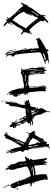

<svg xmlns="http://www.w3.org/2000/svg" viewBox="1132 -1906 841 3146"><g transform="rotate(90 1553.0 -332.5)"><path d="M468.8 -272.5Q463.9 -281.2 463.9 -286.1Q455.1 -285.2 455.1 -277.3Q463.9 -272.5 468.8 -272.5ZM213.9 -161.1V-169.9H204.1Q206.1 -161.1 213.9 -161.1ZM176.8 -211.9V-216.8Q153.3 -249 148.4 -249V-244.1Q169.9 -211.9 176.8 -211.9ZM510.7 -355.5V-365.2H505.9V-355.5ZM367.2 -448.2Q357.4 -471.7 343.8 -471.7Q343.8 -465.8 367.2 -448.2ZM315.4 -508.8V-518.6H311.5V-508.8ZM311.5 -114.3Q331.1 -166 348.6 -166L343.8 -174.8Q394.5 -244.1 399.4 -244.1L394.5 -253.9Q441.4 -324.2 441.4 -336.9Q322.3 -460 278.3 -537.1V-541Q275.4 -541 264.6 -527.3L269.5 -518.6V-513.7Q251 -513.7 251 -476.6Q225.6 -451.2 204.1 -402.3V-397.5H209Q209 -416 237.3 -434.6V-425.8Q219.7 -389.6 204.1 -370.1V-365.2L213.9 -370.1V-360.4Q213.9 -356.4 171.9 -304.7Q208 -197.3 311.5 -114.3ZM167 -425.8Q217.8 -510.7 232.4 -527.3Q232.4 -538.1 237.3 -545.9V-550.8H232.4L181.6 -466.8Q181.6 -462.9 163.1 -439.5V-425.8ZM468.8 -272.5V-262.7L460 -267.6L431.6 -225.6Q431.6 -203.1 413.1 -203.1L418 -193.4L348.6 -91.8H343.8Q349.6 -68.4 357.4 -68.4Q357.4 -76.2 380.9 -110.4V-114.3H389.6V-110.4L362.3 -63.5L371.1 -49.8V-44.9H367.2L352.5 -54.7L348.6 -44.9Q348.6 -37.1 413.1 19.5V29.3Q380.9 29.3 325.2 -26.4Q317.4 -21.5 306.6 -21.5L311.5 -12.7L301.8 -7.8L293 -12.7L296.9 -36.1Q296.9 -44.9 283.2 -44.9Q283.2 -31.2 264.6 -17.6L259.8 -26.4Q278.3 -45.9 278.3 -63.5Q208 -155.3 126 -230.5Q79.1 -282.2 79.1 -295.9Q71.3 -295.9 33.2 -253.9Q23.4 -253.9 23.4 -267.6L55.7 -328.1Q55.7 -333 60.5 -333Q55.7 -341.8 55.7 -351.6Q95.7 -371.1 107.4 -420.9Q217.8 -570.3 232.4 -597.7Q225.6 -597.7 218.8 -611.3Q232.4 -626 232.4 -634.8L227.5 -657.2H232.4Q243.2 -657.2 246.1 -625H255.9V-653.3H264.6V-638.7Q269.5 -638.7 301.8 -675.8Q330.1 -704.1 348.6 -704.1L352.5 -694.3V-690.4Q311.5 -652.3 311.5 -648.4V-634.8Q330.1 -631.8 330.1 -620.1Q330.1 -611.3 320.3 -579.1V-574.2Q395.5 -460 473.6 -388.7Q533.2 -430.7 538.1 -439.5H543V-434.6Q508.8 -393.6 505.9 -378.9Q514.6 -378.9 534.2 -407.2V-402.3L505.9 -323.2Q515.6 -322.3 515.6 -309.6H510.7L501 -314.5V-304.7Q507.8 -304.7 547.9 -262.7Q547.9 -253.9 534.2 -253.9Q497.1 -278.3 482.4 -291Q475.6 -272.5 468.8 -272.5Z M845.7 -612.3 960.9 -645.5Q960.9 -668 952.1 -668Q923.8 -649.4 910.2 -649.4V-654.3Q871.1 -640.6 845.7 -617.2ZM864.3 -18.6Q873 -18.6 873 -28.3L868.2 -55.7Q849.6 -55.7 849.6 -46.9V-42Q864.3 -26.4 864.3 -18.6ZM859.4 -60.5Q859.4 -69.3 864.3 -69.3L849.6 -134.8H835.9V-129.9Q835.9 -103.5 845.7 -60.5ZM840.8 -143.6Q840.8 -158.2 831.1 -158.2V-153.3Q833 -143.6 840.8 -143.6ZM859.4 -176.8V-190.4H849.6Q854.5 -181.6 854.5 -176.8ZM808.6 -292V-301.8H803.7V-292ZM822.3 -283.2V-306.6H817.4V-283.2ZM808.6 -380.9V-389.6H803.7V-380.9ZM817.4 -408.2V-445.3Q808.6 -440.4 803.7 -440.4V-431.6Q812.5 -431.6 812.5 -408.2ZM817.4 -450.2Q817.4 -460 812.5 -468.8Q817.4 -477.5 817.4 -482.4L808.6 -487.3V-473.6L812.5 -450.2ZM812.5 -496.1V-510.7H808.6V-496.1ZM873 0H859.4Q838.9 -32.2 831.1 -32.2Q831.1 -37.1 835.9 -46.9Q817.4 -192.4 790 -296.9Q790 -301.8 793.9 -301.8L780.3 -408.2Q785.2 -408.2 785.2 -413.1Q778.3 -413.1 771.5 -426.8V-436.5H780.3V-459H771.5V-547.9H766.6Q702.1 -534.2 673.8 -519.5L655.3 -529.3Q655.3 -524.4 623 -501Q613.3 -501 613.3 -510.7V-524.4L618.2 -533.2Q594.7 -540 594.7 -547.9Q623 -582 785.2 -668Q790 -705.1 798.8 -705.1H808.6Q814.5 -705.1 822.3 -682.6L901.4 -705.1Q905.3 -705.1 905.3 -701.2Q960 -705.1 975.6 -719.7Q1005.9 -710 1016.6 -710V-701.2Q1012.7 -701.2 989.3 -705.1L960.9 -701.2V-696.3Q979.5 -674.8 979.5 -654.3L1021.5 -659.2L1026.4 -649.4V-645.5Q1021.5 -645.5 1021.5 -649.4Q840.8 -587.9 840.8 -570.3Q835.9 -546.9 835.9 -543Q854.5 -262.7 877.9 -162.1H873Q873 -153.3 901.4 -139.6L905.3 -106.4Q898.4 -102.5 882.8 -102.5Q882.8 -86.9 886.7 -79.1Q882.8 -70.3 882.8 -65.4Q892.6 -18.6 915 -18.6V-9.8H910.2L891.6 -23.4H886.7Q886.7 -9.8 877.9 -9.8Q877.9 -13.7 873 -13.7ZM827.1 -50.8H817.4Q798.8 -101.6 798.8 -116.2H808.6Q808.6 -98.6 827.1 -50.8ZM803.7 -129.9H793.9V-139.6H803.7ZM798.8 -153.3H790V-171.9H798.8ZM793.9 -185.5H790V-195.3H793.9ZM785.2 -273.4H775.4V-283.2H785.2ZM785.2 -310.5H775.4Q775.4 -325.2 771.5 -343.8H780.3ZM780.3 -384.8H771.5V-394.5H780.3Z M1158.2 -573.2Q1164.1 -574.2 1164.1 -601.6V-621.1L1160.2 -620.1Q1156.2 -598.6 1156.2 -587.9ZM1480.5 -92.8Q1480.5 -98.6 1479.5 -105Q1478.5 -111.3 1472.7 -111.3H1470.7L1471.7 -103.5Q1476.6 -96.7 1476.6 -92.8ZM1535.2 -130.9Q1542 -131.8 1542 -138.7Q1537.1 -146.5 1536.1 -151.4L1532.2 -150.4ZM1441.4 -221.7 1440.4 -229.5H1436.5L1437.5 -221.7ZM1439.5 -233.4Q1435.5 -269.5 1426.8 -302.7H1423.8L1426.8 -271.5Q1435.5 -238.3 1435.5 -233.4ZM1293 -309.6 1303.7 -311.5V-315.4L1292 -313.5ZM1269.5 -306.6 1277.3 -307.6 1276.4 -311.5 1268.6 -310.5ZM1161.1 -293.9 1171.9 -294.9Q1178.7 -299.8 1187.5 -300.8L1186.5 -304.7L1174.8 -303.7Q1168.9 -298.8 1160.2 -297.9ZM1369.1 -327.1 1384.8 -329.1 1383.8 -333 1369.1 -331.1ZM1351.6 -336.9 1386.7 -340.8 1385.7 -348.6Q1347.7 -348.6 1342.8 -347.7Q1345.7 -336.9 1351.6 -336.9ZM1324.2 -341.8 1339.8 -342.8 1338.9 -346.7 1323.2 -344.7ZM1220.7 -316.4Q1224.6 -317.4 1224.6 -321.3L1283.2 -320.3Q1297.9 -326.2 1313.5 -328.1V-332Q1282.2 -328.1 1263.7 -328.1Q1239.3 -328.1 1238.3 -335L1210.9 -331.1L1212.9 -319.3H1215.8Q1220.7 -319.3 1220.7 -316.4ZM1127 -340.8Q1133.8 -341.8 1133.8 -347.7V-353.5L1126 -352.5ZM1163.1 -400.4 1170.9 -401.4 1166 -448.2Q1166 -454.1 1168 -460Q1164.1 -461.9 1160.2 -494.1H1156.2Q1157.2 -457 1163.1 -400.4ZM1127.9 -364.3 1130.9 -373Q1117.2 -486.3 1117.2 -520.5H1113.3L1112.3 -491.2Q1112.3 -457 1120.1 -402.3Q1120.1 -399.4 1116.2 -398.4L1121.1 -390.6Q1121.1 -387.7 1118.2 -386.7L1123 -379.9Q1123 -373 1120.1 -367.2ZM1165 -545.9 1162.1 -569.3H1158.2L1161.1 -545.9ZM1418 -604.5 1417 -612.3H1413.1L1414.1 -604.5ZM1181.6 -410.2 1185.5 -411.1Q1182.6 -473.6 1182.6 -504.9Q1182.6 -537.1 1185.5 -537.1L1180.7 -543.9L1176.8 -583L1172.9 -582Q1173.8 -472.7 1181.6 -410.2ZM1178.7 -594.7 1177.7 -602.5H1173.8L1174.8 -594.7ZM1150.4 -410.2Q1141.6 -577.1 1136.7 -613.3H1133.8Q1133.8 -513.7 1146.5 -410.2ZM1505.9 -44.9Q1461.9 -85.9 1456.1 -132.8Q1445.3 -158.2 1431.6 -205.1L1434.6 -212.9Q1424.8 -227.5 1420.9 -254.9L1416 -301.8Q1408.2 -301.8 1399.4 -307.6Q1348.6 -300.8 1330.1 -294.9L1329.1 -298.8L1322.3 -293.9L1264.6 -283.2L1263.7 -291L1255.9 -290L1256.8 -282.2Q1205.1 -271.5 1179.7 -268.6V-264.6L1204.1 -263.7L1205.1 -255.9L1173.8 -252Q1156.2 -252 1140.6 -263.7Q1136.7 -263.7 1090.8 -253.9Q1090.8 -258.8 1120.1 -273.4L1121.1 -293Q1117.2 -298.8 1115.2 -307.6L1123 -312.5Q1103.5 -376 1086.9 -450.2L1097.7 -451.2Q1097.7 -455.1 1093.8 -455.1L1095.7 -474.6L1089.8 -522.5Q1089.8 -525.4 1092.8 -525.4L1087.9 -533.2L1089.8 -548.8L1085 -555.7L1085.9 -580.1L1084 -595.7L1080.1 -594.7L1082 -579.1L1074.2 -578.1V-609.4L1082 -610.4L1083 -602.5L1086.9 -603.5L1085.9 -627.9Q1085.9 -669.9 1098.6 -671.9L1095.7 -631.8L1099.6 -632.8Q1121.1 -634.8 1129.9 -671.9L1137.7 -676.8H1141.6L1142.6 -662.1Q1142.6 -646.5 1135.7 -628.9L1146.5 -630.9Q1146.5 -642.6 1153.3 -643.6Q1161.1 -642.6 1162.1 -636.7Q1159.2 -627.9 1159.2 -624Q1162.1 -624 1178.7 -658.2Q1179.7 -654.3 1183.6 -654.3L1176.8 -610.4L1177.7 -606.4L1181.6 -607.4Q1181.6 -631.8 1194.3 -631.8L1188.5 -544.9L1193.4 -538.1Q1193.4 -513.7 1196.3 -487.3Q1196.3 -483.4 1192.4 -482.4Q1193.4 -479.5 1197.3 -479.5Q1199.2 -430.7 1205.1 -381.8Q1209 -381.8 1216.8 -378.9Q1218.8 -384.8 1218.8 -399.4L1226.6 -400.4L1229.5 -377L1256.8 -376L1326.2 -384.8L1327.1 -377L1293 -373V-369.1L1313.5 -367.2L1382.8 -376V-379.9L1375 -378.9L1374 -386.7L1400.4 -389.6L1401.4 -414.1Q1401.4 -417 1397.5 -417L1399.4 -437.5L1389.6 -514.6L1397.5 -515.6L1405.3 -445.3Q1405.3 -442.4 1402.3 -441.4L1407.2 -434.6Q1407.2 -430.7 1403.3 -429.7Q1409.2 -416 1413.1 -387.7Q1419.9 -388.7 1419.9 -395.5Q1413.1 -453.1 1403.3 -594.7L1398.4 -602.5Q1400.4 -608.4 1400.4 -612.3L1399.4 -622.1H1395.5Q1395.5 -562.5 1398.4 -535.2L1390.6 -534.2Q1383.8 -588.9 1383.8 -621.1Q1383.8 -662.1 1394.5 -665L1402.3 -662.1Q1395.5 -634.8 1395.5 -626L1403.3 -627Q1416 -655.3 1416 -679.7H1419.9Q1435.5 -651.4 1443.4 -651.4Q1443.4 -659.2 1450.2 -659.2Q1458 -659.2 1461.9 -657.2Q1461.9 -663.1 1472.7 -670.9H1476.6V-667Q1472.7 -645.5 1472.7 -610.4Q1472.7 -539.1 1488.3 -413.1Q1496.1 -386.7 1498 -370.1Q1514.6 -370.1 1531.2 -354.5Q1531.2 -347.7 1522.9 -346.7Q1514.6 -345.7 1504.9 -343.8L1505.9 -335.9Q1519.5 -335.9 1538.1 -332L1539.1 -320.3Q1515.6 -309.6 1508.8 -308.6Q1519.5 -256.8 1521.5 -243.2L1528.3 -248L1529.3 -240.2L1521.5 -239.3L1522.5 -231.4L1530.3 -232.4L1528.3 -212.9L1536.1 -182.6H1540L1537.1 -210L1544.9 -210.9Q1550.8 -210.9 1564.5 -177.7Q1564.5 -142.6 1537.1 -115.2L1529.3 -114.3Q1527.3 -128.9 1520.5 -128.9Q1520.5 -125 1536.1 -87.9L1538.1 -72.3Q1534.2 -72.3 1527.3 -67.4Q1512.7 -84 1511.7 -96.7H1507.8Q1507.8 -85 1504.9 -84Q1508.8 -79.1 1510.7 -73.2Q1510.7 -69.3 1506.8 -68.4L1511.7 -61.5L1513.7 -45.9ZM1516.6 -22.5 1510.7 -38.1H1518.6L1519.5 -31.2H1523.4L1522.5 -39.1L1530.3 -40L1531.2 -36.1Q1528.3 -28.3 1528.3 -24.4ZM1535.2 -221.7V-225.6Q1537.1 -231.4 1537.1 -235.4V-237.3L1544.9 -238.3L1546.9 -222.7ZM1359.4 -377 1358.4 -384.8 1366.2 -385.7 1367.2 -377.9ZM1335.9 -374 1335 -381.8 1342.8 -382.8 1343.8 -375ZM1076.2 -535.2 1073.2 -558.6 1081.1 -559.6 1084 -536.1Z M1804.7 -519.5 1812.5 -520.5 1811.5 -524.4Q1806.6 -531.2 1806.6 -535.2Q1809.6 -536.1 1809.6 -539.1V-540L1801.8 -539.1ZM1838.9 -477.5 1842.8 -478.5 1839.8 -489.3Q1829.1 -512.7 1828.1 -522.5H1824.2V-518.6Q1824.2 -511.7 1822.3 -506.8H1823.2Q1831.1 -506.8 1838.9 -477.5ZM1783.2 -451.2Q1796.9 -489.3 1796.9 -494.1L1788.1 -497.1Q1778.3 -470.7 1778.3 -457Q1778.3 -451.2 1781.2 -451.2ZM1836.9 -430.7 1859.4 -433.6Q1856.4 -450.2 1845.7 -471.7L1839.8 -465.8Q1831.1 -465.8 1823.2 -499Q1818.4 -497.1 1813.5 -482.4Q1821.3 -468.8 1827.1 -468.8L1824.2 -460.9L1826.2 -449.2L1834 -454.1Q1835 -446.3 1838.9 -446.3Q1836.9 -442.4 1836.9 -437.5ZM1787.1 -423.8 1825.2 -428.7Q1825.2 -432.6 1812.5 -459Q1815.4 -464.8 1815.4 -468.8V-470.7Q1811.5 -470.7 1807.1 -470.2Q1802.7 -469.7 1786.1 -427.7ZM1898.4 -439.5V-442.4Q1898.4 -451.2 1906.2 -463.9Q1906.2 -467.8 1902.3 -467.8V-465.8Q1902.3 -456.1 1891.6 -454.1L1894.5 -439.5ZM1793.9 -404.3 1808.6 -407.2V-411.1L1793 -408.2ZM1675.8 -370.1V-374L1661.1 -373Q1651.4 -373 1648.4 -375Q1644.5 -374 1644.5 -370.1ZM1772.5 -359.4Q1776.4 -362.3 1779.3 -363.3Q1782.2 -364.3 1783.2 -364.3Q1788.1 -364.3 1788.1 -361.3Q1803.7 -371.1 1825.2 -374L1824.2 -377.9Q1793.9 -374 1793.9 -370.1L1786.1 -373L1770.5 -371.1ZM1681.6 -337.9 1689.5 -339.8 1688.5 -343.8 1680.7 -341.8ZM1978.5 -282.2 1985.4 -284.2Q1983.4 -300.8 1957 -353.5H1953.1L1954.1 -345.7Q1976.6 -296.9 1978.5 -282.2ZM1909.2 -300.8 1913.1 -301.8V-305.7Q1908.2 -310.5 1907.2 -318.4L1915 -320.3Q1904.3 -335 1903.3 -341.8H1899.4L1898.4 -325.2ZM1673.8 -176.8 1677.7 -177.7 1676.8 -184.6 1672.9 -183.6ZM2057.6 -140.6 2054.7 -156.2H2050.8L2051.8 -152.3Q2051.8 -146.5 2049.8 -140.6ZM2018.6 -112.3 2021.5 -114.3V-118.2Q2017.6 -123 2015.6 -127.9L2007.8 -127Q2017.6 -118.2 2018.6 -112.3ZM1639.6 3.9 1671.9 -165Q1670.9 -168.9 1667 -168.9Q1650.4 -77.1 1637.7 -74.2V-75.2Q1637.7 -86.9 1669.9 -207L1676.8 -209V-203.1Q1676.8 -197.3 1675.8 -192.4Q1675.8 -189.5 1679.7 -189.5V-190.4Q1679.7 -202.1 1705.1 -286.1Q1704.1 -290 1700.2 -290L1701.2 -283.2L1693.4 -282.2V-285.2Q1700.2 -300.8 1700.2 -312.5V-317.4L1690.4 -318.4Q1678.7 -318.4 1668 -314.5Q1667 -321.3 1661.1 -321.3Q1656.2 -320.3 1656.2 -317.4V-316.4H1627.9L1660.2 -340.8Q1645.5 -338.9 1636.7 -338.9Q1622.1 -338.9 1621.1 -343.8L1635.7 -364.3L1615.2 -371.1H1613.3Q1611.3 -371.1 1611.3 -372.1Q1611.3 -375 1619.1 -385.7V-381.8L1627.9 -385.7Q1630.9 -385.7 1630.9 -382.8Q1642.6 -392.6 1653.3 -393.6L1661.1 -391.6Q1678.7 -405.3 1721.7 -414.1Q1734.4 -446.3 1737.3 -494.1L1744.1 -495.1L1746.1 -487.3Q1751 -488.3 1760.7 -521.5Q1760.7 -524.4 1757.8 -524.4H1756.8V-522.5Q1756.8 -512.7 1743.2 -510.7L1742.2 -514.6Q1746.1 -534.2 1751 -536.1Q1753.9 -529.3 1758.8 -529.3Q1766.6 -529.3 1766.6 -535.2Q1766.6 -541 1761.7 -541Q1768.6 -568.4 1768.6 -576.2V-578.1L1752.9 -551.8L1751 -569.3Q1751 -629.9 1786.1 -646.5Q1780.3 -652.3 1780.3 -656.2Q1795.9 -659.2 1811.5 -731.4L1819.3 -732.4L1820.3 -729.5Q1811.5 -672.9 1801.8 -671.9L1802.7 -664.1L1813.5 -673.8Q1828.1 -647.5 1832 -614.3H1834Q1849.6 -614.3 1857.4 -558.6L1861.3 -559.6L1860.4 -532.2Q1879.9 -473.6 1888.7 -473.6L1896.5 -478.5Q1904.3 -472.7 1928.7 -443.4L1959 -444.3Q1963.9 -445.3 1970.7 -449.2L2000 -450.2Q2029.3 -450.2 2030.3 -442.4Q2027.3 -442.4 2027.3 -439.5Q2011.7 -438.5 1964.8 -427.7L1963.9 -424.8L1964.8 -421.9L1963.9 -416H1964.8Q1966.8 -416 1967.8 -414.1Q2007.8 -419.9 2038.1 -419.9V-418.9Q2038.1 -412.1 2030.3 -406.2Q2012.7 -405.3 1993.2 -398.4L1995.1 -386.7H1999Q2006.8 -386.7 2007.8 -380.9Q1995.1 -365.2 1971.7 -356.4Q1980.5 -344.7 1984.4 -323.2H1980.5L1981.4 -315.4L1989.3 -319.3Q1998 -310.5 2009.8 -283.2Q2007.8 -279.3 2007.8 -272.5L2008.8 -263.7L2000 -265.6L2002.9 -246.1L2007.8 -240.2L2001 -234.4Q1992.2 -243.2 1991.2 -249Q1987.3 -249 1987.3 -245.1Q1992.2 -238.3 1993.2 -233.4L1986.3 -229.5Q1997.1 -210.9 1997.1 -204.1H2001V-211.9Q2008.8 -210.9 2009.3 -205.1Q2009.8 -199.2 2010.7 -193.4L2002 -196.3L2002.9 -192.4Q2019.5 -185.5 2020.5 -179.7H2024.4L2023.4 -191.4L2013.7 -202.1V-203.1Q2013.7 -206.1 2016.6 -207Q2011.7 -214.8 2009.8 -225.6L2018.6 -222.7L2006.8 -252L2014.6 -252.9Q2015.6 -241.2 2023.4 -241.2Q2021.5 -234.4 2021.5 -226.6L2025.4 -227.5L2036.1 -236.3Q2040 -231.4 2042 -225.6L2026.4 -223.6Q2036.1 -210.9 2039.1 -194.3Q2035.2 -193.4 2035.2 -189.5H2036.1Q2043 -189.5 2053.7 -168L2061.5 -173.8H2065.4L2080.1 -125L2059.6 -126L2052.7 -122.1L2057.6 -114.3L2060.5 -86.9Q2060.5 -73.2 2051.8 -70.3Q2020.5 -80.1 2002 -115.2Q1998 -113.3 1985.4 -100.6H1984.4Q1978.5 -100.6 1972.7 -110.4Q1985.4 -117.2 1985.4 -122.1V-130.9Q1953.1 -189.5 1950.2 -209Q1967.8 -194.3 1989.3 -147.5H1993.2Q1992.2 -156.2 1988.3 -163.1L1990.2 -170.9Q1985.4 -176.8 1984.4 -186.5Q1984.4 -189.5 1987.3 -190.4Q1980.5 -211.9 1927.7 -314.5H1923.8L1924.8 -306.6Q1928.7 -302.7 1932.6 -280.3Q1925.8 -282.2 1921.9 -282.2H1919.9Q1920.9 -278.3 1949.2 -212.9Q1941.4 -212.9 1910.2 -268.6Q1912.1 -275.4 1912.1 -282.2V-286.1H1910.2Q1895.5 -286.1 1877 -337.9L1857.4 -338.9Q1845.7 -337.9 1823.2 -331.1Q1816.4 -333 1802.7 -333Q1786.1 -333 1755.9 -327.1V-320.3Q1755.9 -297.9 1744.1 -254.9Q1734.4 -253.9 1717.8 -118.2H1724.6V-110.4Q1718.8 -110.4 1713.9 -113.3L1720.7 -94.7Q1703.1 -59.6 1700.2 -58.6Q1694.3 -60.5 1690.4 -60.5H1688.5L1676.8 -3.9L1655.3 -2L1660.2 -22.5L1648.4 -20.5V-13.7Q1648.4 -8.8 1646.5 -8.8L1651.4 -1V2.9ZM1689.5 -256.8 1687.5 -268.6 1694.3 -270.5 1695.3 -265.6Q1695.3 -258.8 1689.5 -256.8ZM1681.6 -233.4 1680.7 -241.2H1687.5V-239.3Q1687.5 -233.4 1681.6 -233.4ZM1684.6 -217.8H1682.6Q1676.8 -217.8 1674.8 -224.6Q1674.8 -232.4 1681.6 -233.4ZM1941.4 -246.1 1934.6 -268.6 1942.4 -270.5 1949.2 -247.1ZM1737.3 -198.2 1736.3 -204.1Q1736.3 -213.9 1742.2 -215.8L1743.2 -205.1Q1743.2 -200.2 1737.3 -198.2ZM1956.1 -228.5H1955.1Q1948.2 -228.5 1946.3 -239.3L1954.1 -240.2ZM1944.3 -164.1 1937.5 -187.5H1941.4Q1942.4 -180.7 1952.1 -166ZM1638.7 18.6V14.6Q1638.7 7.8 1644.5 6.8L1646.5 17.6ZM1633.8 67.4 1628.9 59.6Q1633.8 47.9 1633.8 42V40L1641.6 38.1Q1641.6 66.4 1633.8 67.4Z M2379.9 -613.3 2386.7 -614.3 2375 -672.9 2371.1 -671.9Q2375 -636.7 2379.9 -613.3ZM2464.8 -98.6Q2469.7 -99.6 2474.6 -115.2L2466.8 -135.7L2463.9 -134.8L2462.9 -110.4ZM2463.9 -152.3 2462.9 -156.2Q2458 -161.1 2457 -168.9H2453.1L2455.1 -162.1L2460 -152.3ZM2256.8 -127 2260.7 -127.9 2265.6 -139.6 2261.7 -138.7ZM2303.7 -143.6 2305.7 -151.4 2302.7 -150.4 2300.8 -143.6ZM2290 -159.2 2296.9 -160.2Q2314.5 -197.3 2326.2 -224.6L2323.2 -223.6Q2301.8 -185.5 2290 -159.2ZM2328.1 -231.4 2335 -233.4 2334 -236.3 2327.1 -235.4ZM2458 -281.2Q2456.1 -290 2451.2 -290L2445.3 -289.1Q2447.3 -284.2 2458 -281.2ZM2281.2 -182.6 2288.1 -184.6 2347.7 -293 2346.7 -296.9 2338.9 -298.8 2333 -297.9Q2281.2 -193.4 2281.2 -185.5ZM2321.3 -331.1V-334Q2310.5 -345.7 2288.1 -352.5L2285.2 -351.6Q2286.1 -346.7 2321.3 -331.1ZM2303.7 -367.2 2309.6 -368.2Q2308.6 -374 2303.7 -374H2301.8ZM2384.8 -373Q2390.6 -388.7 2395.5 -389.6L2390.6 -410.2Q2389.6 -417 2375 -435.5L2371.1 -434.6Q2374 -422.9 2374 -403.3Q2378.9 -397.5 2379.9 -393.6L2377 -392.6Q2380.9 -388.7 2384.8 -373ZM2293.9 -376 2293 -378.9 2240.2 -407.2 2237.3 -406.2Q2259.8 -387.7 2293.9 -376ZM2377 -443.4 2383.8 -445.3Q2374 -490.2 2369.1 -497.1Q2369.1 -499 2372.1 -500Q2363.3 -520.5 2359.4 -543.9L2351.6 -543L2368.2 -466.8L2366.2 -459H2367.2Q2373 -459 2377 -443.4ZM2351.6 -377Q2356.4 -377.9 2356.4 -382.8L2335 -488.3Q2334 -496.1 2296.9 -548.8L2293 -547.9Q2270.5 -521.5 2240.2 -443.4Q2241.2 -440.4 2244.1 -440.4Q2267.6 -431.6 2268.6 -427.7L2266.6 -419.9Q2273.4 -411.1 2351.6 -377ZM2326.2 -526.4V-527.3Q2326.2 -532.2 2323.2 -532.2H2322.3V-546.9L2312.5 -577.1L2299.8 -567.4Q2317.4 -526.4 2326.2 -526.4ZM2256.8 -550.8Q2269.5 -566.4 2269.5 -576.2V-579.1Q2265.6 -578.1 2253.9 -550.8ZM2387.7 -596.7 2390.6 -597.7 2387.7 -611.3 2384.8 -610.4ZM2339.8 -615.2 2343.8 -616.2 2341.8 -623 2338.9 -622.1ZM2352.5 -625 2355.5 -626 2354.5 -632.8 2350.6 -631.8ZM2287.1 -597.7 2300.8 -614.3Q2295.9 -620.1 2295.9 -624Q2286.1 -617.2 2286.1 -605.5ZM2353.5 -635.7 2352.5 -642.6H2348.6L2350.6 -635.7ZM2299.8 -635.7 2310.5 -637.7 2307.6 -651.4 2303.7 -650.4V-647.5Q2303.7 -643.6 2299.8 -635.7ZM2198.2 22.5Q2191.4 22.5 2190.4 16.6Q2193.4 16.6 2193.4 12.7L2185.5 13.7Q2172.9 13.7 2167 3.9Q2167 -34.2 2177.7 -34.2Q2183.6 -34.2 2184.6 -25.4L2188.5 -26.4Q2188.5 -43.9 2221.7 -90.8Q2252.9 -167 2268.6 -193.4L2262.7 -203.1Q2288.1 -247.1 2314.5 -315.4Q2300.8 -329.1 2227.5 -369.1Q2209 -386.7 2209 -389.6L2205.1 -388.7L2187.5 -370.1Q2180.7 -370.1 2178.7 -377L2193.4 -396.5L2184.6 -399.4L2177.7 -397.5Q2156.2 -371.1 2151.4 -352.5Q2157.2 -346.7 2158.2 -342.8L2149.4 -337.9Q2144.5 -337.9 2142.6 -342.8Q2160.2 -380.9 2160.2 -408.2Q2160.2 -416 2158.2 -421.9Q2153.3 -421.9 2131.8 -441.4L2127 -483.4L2130.9 -484.4Q2164.1 -465.8 2177.7 -465.8Q2176.8 -469.7 2145.5 -483.4Q2145.5 -491.2 2154.3 -493.2L2184.6 -482.4Q2251 -574.2 2251 -610.4L2250 -617.2L2256.8 -619.1L2257.8 -612.3L2261.7 -613.3L2260.7 -616.2Q2260.7 -627.9 2279.3 -631.8L2281.2 -624Q2312.5 -688.5 2320.3 -690.4L2318.4 -682.6Q2319.3 -677.7 2339.8 -668.9L2343.8 -680.7Q2336.9 -699.2 2335 -708Q2342.8 -712.9 2345.7 -712.9Q2347.7 -712.9 2348.6 -710.9Q2353.5 -715.8 2360.4 -715.8Q2365.2 -715.8 2368.2 -707L2377 -712.9L2377.9 -706.1L2381.8 -707L2404.3 -733.4Q2412.1 -733.4 2413.1 -728.5L2382.8 -685.5Q2395.5 -625 2416 -459L2410.2 -457L2402.3 -511.7Q2402.3 -513.7 2404.3 -513.7Q2404.3 -517.6 2400.4 -517.6L2391.6 -593.8L2384.8 -592.8L2410.2 -407.2L2416 -409.2Q2416 -426.8 2413.1 -444.3L2419.9 -445.3Q2428.7 -387.7 2428.7 -368.2L2438.5 -374Q2445.3 -374 2447.3 -369.1L2433.6 -343.8L2439.5 -316.4Q2439.5 -314.5 2464.8 -299.8L2458 -295.9L2472.7 -281.2L2474.6 -270.5L2457 -266.6Q2451.2 -255.9 2451.2 -246.1Q2459 -198.2 2479.5 -145.5V-130.9Q2494.1 -92.8 2498 -78.1L2479.5 -95.7Q2479.5 -83 2473.6 -72.3Q2485.4 -23.4 2493.2 -11.7L2486.3 -9.8Q2456.1 -54.7 2447.3 -95.7Q2438.5 -92.8 2438.5 -87.9V-86.9Q2448.2 -36.1 2465.8 -20.5L2460 -15.6Q2447.3 -15.6 2404.3 -165L2382.8 -261.7Q2371.1 -258.8 2291 -116.2Q2285.2 -114.3 2277.3 -85Q2271.5 -82 2241.2 2L2238.3 2.9Q2234.4 2.9 2233.4 -2.9L2227.5 1L2219.7 0L2211.9 1Q2207 20.5 2198.2 22.5ZM2143.6 -2 2142.6 -6.8Q2142.6 -14.6 2169.9 -46.9L2170.9 -42Q2170.9 -32.2 2147.5 -2.9ZM2217.8 -126Q2217.8 -132.8 2223.6 -133.8L2224.6 -127ZM2226.6 -138.7 2225.6 -142.6Q2225.6 -148.4 2236.3 -158.2L2237.3 -154.3Q2237.3 -149.4 2226.6 -138.7ZM2244.1 -170.9 2243.2 -177.7 2250 -178.7V-177.7Q2250 -172.9 2244.1 -170.9ZM2254.9 -187.5 2253.9 -194.3 2256.8 -195.3 2258.8 -188.5ZM2379.9 -716.8 2377.9 -723.6 2381.8 -724.6 2382.8 -717.8Z M2892.6 -694.3Q2902.3 -690.4 2907.2 -690.4Q2916 -694.3 2920.9 -694.3Q2920.9 -690.4 2925.8 -690.4L2920.9 -667V-629.9Q2961.9 -458 2976.6 -458L2971.7 -448.2V-444.3Q2971.7 -433.6 3032.2 -425.8L3037.1 -416V-411.1H2990.2Q2981.4 -410.2 2981.4 -402.3Q3003.9 -292 3027.3 -240.2H3032.2V-235.4L3022.5 -221.7Q3022.5 -212.9 3069.3 -147.5V-142.6H3059.6V-128.9L3055.7 -95.7H3050.8L3041 -100.6Q3032.2 -79.1 3022.5 -77.1H3013.7Q3013.7 -95.7 3003.9 -95.7L2995.1 -91.8Q2995.1 -114.3 2981.4 -114.3L2985.4 -124V-132.8Q2970.7 -132.8 2948.2 -216.8Q2941.4 -216.8 2929.7 -235.4V-240.2H2944.3Q2942.4 -256.8 2920.9 -272.5V-277.3L2925.8 -286.1Q2925.8 -293.9 2907.2 -314.5V-318.4L2916 -314.5H2920.9V-323.2Q2920.9 -333 2911.1 -333Q2911.1 -318.4 2902.3 -318.4V-323.2L2907.2 -333Q2907.2 -336.9 2888.7 -360.4H2892.6Q2865.2 -405.3 2865.2 -416Q2707 -382.8 2707 -341.8Q2707 -336.9 2711.9 -328.1Q2707 -319.3 2707 -314.5Q2716.8 -314.5 2744.1 -174.8Q2758.8 -174.8 2762.7 -86.9Q2756.8 -54.7 2749 -54.7Q2755.9 -28.3 2762.7 -17.6V-12.7Q2762.7 -2.9 2753.9 -2.9H2749Q2743.2 -2.9 2716.8 -63.5H2711.9V-58.6Q2721.7 -43.9 2721.7 -36.1L2711.9 -31.2Q2693.4 -75.2 2674.8 -95.7Q2674.8 -103.5 2666 -132.8H2669.9Q2669.9 -144.5 2632.8 -211.9Q2632.8 -223.6 2624 -267.6L2628.9 -277.3Q2619.1 -336.9 2605.5 -336.9Q2582 -323.2 2568.4 -323.2H2554.7Q2544.9 -323.2 2544.9 -333Q2544.9 -352.5 2573.2 -355.5L2568.4 -378.9Q2605.5 -392.6 2605.5 -397.5Q2582 -403.3 2582 -411.1V-416Q2600.6 -439.5 2600.6 -462.9Q2582 -607.4 2568.4 -671.9L2582 -680.7H2586.9Q2599.6 -680.7 2605.5 -634.8H2610.4Q2610.4 -648.4 2619.1 -648.4L2628.9 -643.6V-685.5H2642.6Q2650.4 -629.9 2661.1 -629.9V-638.7L2656.2 -662.1Q2666 -662.1 2666 -675.8H2674.8Q2674.8 -659.2 2693.4 -471.7H2698.2Q2759.8 -490.2 2851.6 -495.1Q2833 -555.7 2833 -634.8V-653.3Q2841.8 -663.1 2841.8 -680.7H2846.7L2855.5 -675.8Q2855.5 -682.6 2870.1 -690.4H2874V-680.7H2883.8Q2883.8 -694.3 2892.6 -694.3ZM2628.9 -629.9V-616.2Q2629.9 -606.4 2637.7 -606.4V-620.1Q2637.7 -629.9 2628.9 -629.9ZM2707 -439.5H2711.9Q2777.3 -453.1 2855.5 -453.1V-466.8H2809.6Q2707 -458 2707 -439.5ZM2985.4 -471.7Q2995.1 -470.7 2995.1 -462.9L2985.4 -458Q2976.6 -458 2976.6 -466.8ZM2637.7 -462.9V-448.2Q2647.5 -448.2 2647.5 -458ZM2735.4 -425.8V-420.9H2749Q2774.4 -425.8 2786.1 -425.8V-429.7H2777.3Q2752 -425.8 2735.4 -425.8ZM2698.2 -420.9V-411.1H2703.1V-420.9ZM2711.9 -420.9V-416H2730.5V-420.9ZM2892.6 -407.2V-392.6H2897.5V-407.2ZM2897.5 -388.7V-378.9H2902.3V-388.7ZM2902.3 -374V-365.2H2907.2V-374ZM2939.5 -370.1V-360.4H2948.2Q2948.2 -370.1 2939.5 -370.1ZM2656.2 -336.9Q2663.1 -318.4 2669.9 -318.4V-323.2Q2666 -331.1 2666 -341.8ZM2669.9 -314.5V-304.7H2674.8V-314.5ZM2666 -291V-277.3Q2674.8 -258.8 2674.8 -244.1H2679.7V-258.8Q2669.9 -272.5 2669.9 -291ZM2679.7 -235.4V-225.6H2684.6V-235.4ZM2981.4 -221.7Q2985.4 -213.9 2985.4 -198.2L2995.1 -203.1Q2990.2 -210.9 2990.2 -221.7ZM3074.2 -216.8H3083V-193.4Q3083 -184.6 3074.2 -184.6Q3065.4 -188.5 3059.6 -188.5V-198.2Q3078.1 -198.2 3078.1 -211.9Q3074.2 -211.9 3074.2 -216.8ZM3045.9 -207V-198.2H3037.1Q3038.1 -207 3045.9 -207ZM3018.6 -119.1V-114.3Q3018.6 -107.4 3032.2 -100.6V-105.5Q3032.2 -112.3 3018.6 -119.1ZM2666 -82H2674.8V-73.2H2666ZM2744.1 -77.1V-68.4H2749V-77.1ZM3008.8 -68.4H3013.7L3037.1 -7.8V1Q3022.5 -2 3013.7 -44.9H3003.9ZM3037.1 1Q3043.9 1 3055.7 19.5V29.3H3045.9Q3045.9 22.5 3037.1 10.7Z"/></g></svg>

Font: Blackcraft
Style: Regular
Weight: 400
Designer: GGBotNet
Foundry: GGBotNet
Version: 1.00